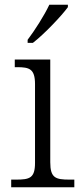

<svg xmlns="http://www.w3.org/2000/svg" viewBox="-20 -786 342 806"><path d="M96 -619V-606H118C165 -642 240 -721 265 -756V-766H187C166 -721 125 -657 96 -619ZM27 0H292V-32H272C213 -32 191 -39 191 -105V-536H42V-504H52C103 -504 127 -497 127 -433V-102C127 -38 104 -32 47 -32H27Z"/></svg>

Font: Noto Serif Ethiopic Light
Style: Regular
Weight: 300
Designer: Monotype Design Team
Foundry: Monotype Imaging Inc.
Version: Version 2.102